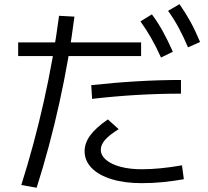

<svg xmlns="http://www.w3.org/2000/svg" viewBox="-20 -838 978 903"><path d="M186 -360.8C155.8 -225.7 120.4 -94.7 80.1 32.2L152.3 44.9C193.4 -84 229 -217.1 259.3 -354.5C289.6 -491.9 313.2 -627 330.1 -759.8L257.8 -763.7C240.2 -630.2 216.3 -495.9 186 -360.8ZM505.4 4.9C546.1 17.3 593.1 23.4 646.5 23.4C679.7 23.4 712.7 21.8 745.6 18.6C778.5 15.3 811.5 10.7 844.7 4.9L835.9 -60.5C766.3 -48.2 703.1 -42 646.5 -42C608.7 -42 575.4 -45.9 546.4 -53.7C517.4 -61.5 494.8 -72.4 478.5 -86.4C462.2 -100.4 454.1 -116.2 454.1 -133.8C454.1 -149.4 460.8 -164.9 474.1 -180.2C487.5 -195.5 508.8 -212.2 538.1 -230.5L487.3 -276.4C449.5 -250.3 421.9 -225.3 404.3 -201.2C386.7 -177.1 377.9 -152.3 377.9 -127C377.9 -97 389 -70.6 411.1 -47.9C433.3 -25.1 464.7 -7.5 505.4 4.9ZM65.4 -638.7V-574.2H643.6V-638.7ZM831.1 -461.9C699.5 -461.9 558.9 -453.8 409.2 -437.5L413.1 -373C553.7 -389.3 693 -397.5 831.1 -397.5ZM690.9 -659.2C706.2 -632.5 721.7 -601.9 737.3 -567.4L793 -594.7C776.7 -631.2 760.9 -663.2 745.6 -690.9C730.3 -718.6 713.2 -745.1 694.3 -770.5L640.6 -737.3C658.9 -711.9 675.6 -685.9 690.9 -659.2ZM819.8 -708.5C834.5 -681.5 849.3 -650.4 864.3 -615.2L920.9 -640.6C906.6 -675.1 891.8 -706.4 876.5 -734.4C861.2 -762.4 843.8 -790.4 824.2 -818.4L770.5 -787.1C788.7 -761.7 805.2 -735.5 819.8 -708.5Z"/></svg>

Font: Pretendard Variable
Style: Regular
Weight: 400
Designer: Base glyphs from Inter by Rasmus Andersson; Hangeul glyphs from Noto Sans CJK(Source Han Sans) by Jang Soo-young and Kan
Foundry: Kil Hyung-jin
Version: Version 1.309;Glyphs 3.2 (3225)